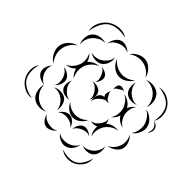

<svg xmlns="http://www.w3.org/2000/svg" viewBox="-241 -975 1264 1264"><g transform="rotate(-45 390.5 -343.0)"><path d="M83 -630Q75 -664 91.5 -697.5Q108 -731 137 -750Q167 -769 204.5 -770.5Q242 -772 269 -751Q236 -761 201 -759Q166 -757 143 -742Q119 -727 103 -696Q87 -665 83 -630ZM344 -691Q359 -719 390 -735.5Q421 -752 452 -748Q483 -744 508.5 -719Q534 -694 540 -664Q524 -690 499 -705.5Q474 -721 449 -724Q424 -728 395.5 -720Q367 -712 344 -691ZM203 -636Q202 -658 214 -680.5Q226 -703 245 -711Q265 -719 289.5 -711.5Q314 -704 328 -688Q309 -698 289.5 -696.5Q270 -695 255 -689Q239 -682 224 -669.5Q209 -657 203 -636ZM658 -679Q695 -688 732.5 -671Q770 -654 792 -622Q814 -590 816.5 -549Q819 -508 797 -477Q807 -514 804 -552.5Q801 -591 784 -616Q766 -642 731 -658.5Q696 -675 658 -679ZM555 -657Q578 -669 608.5 -667Q639 -665 658 -648Q678 -631 684 -601Q690 -571 680 -546Q681 -573 669.5 -594.5Q658 -616 643 -630Q627 -644 604 -652.5Q581 -661 555 -657ZM86 -502Q72 -526 74.5 -558.5Q77 -591 95 -612Q113 -633 145 -639.5Q177 -646 203 -636Q175 -637 151.5 -625Q128 -613 113 -596Q98 -579 89.5 -554Q81 -529 86 -502ZM368 -527Q389 -554 426 -563Q397 -592 396 -630Q406 -605 425.5 -588.5Q445 -572 466 -565L467 -564Q473 -563 479 -561Q498 -557 519.5 -560Q541 -563 560 -575Q542 -552 509 -542Q525 -528 534.5 -507.5Q544 -487 545 -466Q534 -494 513.5 -512.5Q493 -531 471 -539H468Q463 -540 458 -542H457Q436 -547 412.5 -543.5Q389 -540 368 -527ZM376 -629Q376 -608 362.5 -586.5Q349 -565 329 -558Q309 -552 285.5 -561Q262 -570 248 -587Q266 -576 285.5 -576Q305 -576 321 -581Q338 -586 353.5 -598Q369 -610 376 -629ZM235 -578Q248 -558 248 -530Q248 -502 234 -483Q219 -465 192 -458.5Q165 -452 142 -459Q166 -460 184.5 -471.5Q203 -483 215 -498Q227 -513 233.5 -534Q240 -555 235 -578ZM659 -433Q635 -427 607.5 -436.5Q580 -446 566 -467Q553 -487 555.5 -516Q558 -545 573 -565Q566 -541 570.5 -518.5Q575 -496 586 -480Q597 -463 615.5 -449.5Q634 -436 659 -433ZM250 -449Q244 -468 249.5 -491.5Q255 -515 271 -527Q287 -539 311 -537.5Q335 -536 352 -525Q333 -530 315.5 -524Q298 -518 286 -508Q273 -498 262 -483.5Q251 -469 250 -449ZM689 -533Q711 -533 734 -519Q757 -505 765 -484Q773 -463 764 -438Q755 -413 738 -398Q749 -418 749 -438.5Q749 -459 742 -476Q736 -493 723 -509Q710 -525 689 -533ZM51 -362Q34 -373 23 -394.5Q12 -416 16 -436Q20 -455 39.5 -469.5Q59 -484 79 -487Q61 -478 52 -462Q43 -446 40 -430Q36 -415 37.5 -396.5Q39 -378 51 -362ZM553 -453Q553 -436 544 -416.5Q535 -397 519 -391Q503 -385 483 -392.5Q463 -400 452 -413Q467 -405 482 -406.5Q497 -408 510 -414Q523 -419 535.5 -427.5Q548 -436 553 -453ZM137 -444Q155 -435 169 -415Q183 -395 181 -374Q179 -354 161 -336.5Q143 -319 123 -314Q140 -326 147.5 -343Q155 -360 157 -377Q159 -393 155 -411.5Q151 -430 137 -444ZM245 -266Q220 -275 201 -299Q182 -323 182 -350Q182 -376 200.5 -400.5Q219 -425 244 -434Q224 -417 215 -394Q206 -371 206 -350Q206 -329 215.5 -306Q225 -283 245 -266ZM443 -429Q448 -410 442.5 -387Q437 -364 422 -353Q406 -342 382.5 -344Q359 -346 343 -357Q362 -352 378.5 -358Q395 -364 408 -373Q420 -382 430.5 -395.5Q441 -409 443 -429ZM646 -233Q620 -246 602.5 -274Q585 -302 588 -331Q590 -360 612.5 -385Q635 -410 663 -417Q639 -401 626.5 -376.5Q614 -352 612 -329Q609 -306 617.5 -280Q626 -254 646 -233ZM740 -382Q765 -367 780 -337Q795 -307 790 -278Q785 -249 760 -226Q735 -203 706 -198Q732 -213 747 -236Q762 -259 766 -282Q770 -306 764 -332.5Q758 -359 740 -382ZM343 -341Q361 -347 383 -343Q405 -339 416 -325Q424 -315 426 -299Q428 -301 431 -303Q441 -310 457.5 -306Q474 -302 484 -294Q472 -298 462 -293Q452 -288 444 -283Q438 -279 432.5 -275.5Q427 -272 423 -266Q421 -258 416 -251Q414 -262 416 -275Q414 -285 408.5 -294Q403 -303 397 -310Q388 -321 375 -330.5Q362 -340 343 -341ZM91 -188Q67 -190 44 -207Q21 -224 15 -248Q8 -272 19.5 -298Q31 -324 51 -338Q37 -318 35 -295.5Q33 -273 38 -254Q43 -235 56 -216.5Q69 -198 91 -188ZM126 -299Q144 -299 164.5 -289Q185 -279 192 -262Q200 -244 192.5 -222.5Q185 -201 171 -188Q180 -205 178 -221.5Q176 -238 170 -252Q164 -266 153.5 -279.5Q143 -293 126 -299ZM500 -294Q512 -297 527.5 -294Q543 -291 550 -281Q556 -271 552 -255.5Q548 -240 541 -231Q545 -242 540 -251Q535 -260 529 -268Q524 -276 518 -284.5Q512 -293 500 -294ZM180 -175Q212 -199 255 -195Q242 -222 251 -251Q252 -232 262 -218.5Q272 -205 284 -196Q296 -187 312 -180.5Q328 -174 346 -178Q330 -168 309 -167Q325 -149 331 -124.5Q337 -100 332 -77Q329 -106 313.5 -128Q298 -150 279 -162Q260 -174 234 -179Q208 -184 180 -175ZM87 -65Q55 -60 25 -77.5Q-5 -95 -21 -124Q-36 -152 -34.5 -187Q-33 -222 -11 -247Q-23 -216 -23.5 -184Q-24 -152 -12 -129Q0 -106 28 -89Q56 -72 87 -65ZM540 -111Q530 -131 531.5 -158.5Q533 -186 549 -203Q564 -220 591 -224Q618 -228 639 -219Q616 -220 597.5 -210Q579 -200 566 -186Q554 -173 545.5 -153.5Q537 -134 540 -111ZM368 -71Q371 -91 383.5 -109.5Q396 -128 414 -138Q380 -149 362 -175Q384 -159 409.5 -156Q435 -153 456 -158Q477 -164 498 -179Q519 -194 530 -219Q528 -196 513.5 -174.5Q499 -153 479 -142Q510 -129 526 -103Q507 -119 483.5 -123Q460 -127 440 -123Q420 -119 400 -106.5Q380 -94 368 -71ZM699 -184Q711 -159 707.5 -127Q704 -95 685 -74Q665 -54 633 -49Q601 -44 575 -55Q603 -53 627.5 -64Q652 -75 667 -91Q683 -107 692.5 -131.5Q702 -156 699 -184ZM199 -66Q178 -57 151 -61Q124 -65 108 -82Q92 -99 90 -126Q88 -153 99 -174Q96 -151 104.5 -131.5Q113 -112 126 -98Q138 -85 157 -75Q176 -65 199 -66ZM725 -88Q734 -55 719.5 -20.5Q705 14 677 35Q649 56 611.5 59Q574 62 545 43Q579 51 614 47Q649 43 671 27Q694 10 708 -22Q722 -54 725 -88ZM368 -6Q352 14 323.5 24Q295 34 271 26Q247 18 230.5 -7Q214 -32 213 -57Q222 -34 240.5 -18.5Q259 -3 279 3Q298 10 322 8.5Q346 7 368 -6ZM562 -47Q558 -18 537 7Q516 32 488 39Q460 46 429.5 32.5Q399 19 384 -5Q407 12 433.5 16.5Q460 21 482 16Q505 10 527 -5.5Q549 -21 562 -47ZM545 43Q544 57 534 69Q524 81 511 84Q497 88 482.5 82.5Q468 77 460 65Q471 73 484 75.5Q497 78 508 75Q519 72 529 63.5Q539 55 545 43Z"/></g></svg>

Font: Rubik Puddles
Style: Regular
Weight: 400
Designer: Hubert and Fischer, NaN
Foundry: Hubert and Fischer, NaN
Version: Version 2.200